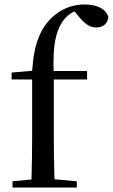

<svg xmlns="http://www.w3.org/2000/svg" viewBox="-20 -840 505 860"><path d="M120 0H324V-28L224 -37C222 -101 221 -166 221 -230V-484H370V-522H220C217 -634 228 -694 259 -742C272 -762 291 -779 314 -789L332 -767C360 -732 383 -717 411 -717C444 -717 464 -737 465 -764C455 -802 410 -820 359 -820C308 -820 257 -803 213 -762C162 -714 132 -645 124 -523L32 -515V-484H124V-230C124 -166 123 -101 121 -36L36 -28V0Z"/></svg>

Font: Noto Serif JP Medium
Style: Regular
Weight: 500
Designer: Ryoko NISHIZUKA 西塚涼子 (kana & ideographs); Frank Grießhammer (Latin, Greek & Cyrillic); Wenlong ZHANG 张文龙 (bopomofo); San
Foundry: Adobe
Version: Version 2.001;hotconv 1.1.0;makeotfexe 2.6.0